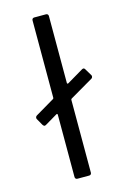

<svg xmlns="http://www.w3.org/2000/svg" viewBox="-110 -753 530 805"><g transform="rotate(-15 155.0 -350.0)"><path d="M292 -404 274 -434C272 -438 269 -440 266 -440C264 -440 262 -439 260 -438L189 -396C187 -395 184 -396 184 -399V-690C184 -696 180 -700 174 -700H123C117 -700 113 -696 113 -690V-354C113 -352 112 -350 110 -349L27 -300C24 -298 22 -295 22 -291C22 -289 22 -288 23 -286L40 -256C42 -253 45 -250 49 -250C50 -250 52 -251 54 -252L108 -284C110 -285 113 -284 113 -281V-10C113 -4 117 0 123 0H174C180 0 184 -4 184 -10V-326C184 -328 185 -330 187 -331L288 -390C291 -392 293 -395 293 -399C293 -401 293 -402 292 -404Z"/></g></svg>

Font: Barlow Semi Condensed
Style: Regular
Weight: 400
Width: 4
Designer: Jeremy Tribby
Foundry: Tribby Type
Version: Version 1.422;hotconv 1.0.109;makeotfexe 2.5.65596